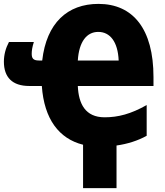

<svg xmlns="http://www.w3.org/2000/svg" viewBox="-28 -745 850 987"><path d="M478 -725C319 -725 211 -627 189 -434H172C142 -434 135 -446 135 -469C135 -485 138 -504 146 -529H18C1 -497 -8 -463 -8 -428C-8 -348 35 -303 122 -303H187C199 -133 275 -32 399 -1V222H571V3C628 -5 681 -22 726 -47V-205C645 -159 579 -142 510 -142C410 -142 376 -212 372 -303H761V-349C761 -596 656 -725 478 -725ZM477 -581C538 -581 578 -530 582 -434H372C378 -531 418 -581 477 -581Z"/></svg>

Font: Noto Sans Condensed Black
Style: Regular
Weight: 900
Width: 3
Designer: Monotype Design Team
Foundry: Monotype Imaging Inc.
Version: Version 2.013